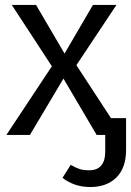

<svg xmlns="http://www.w3.org/2000/svg" viewBox="-20 -546 530 777"><path d="M429.2 -67.9H490.2V60.1Q490.2 133.3 451.2 172.1Q412.1 210.9 345.2 210.9Q281.2 210.9 232.9 173.8L266.1 121.1Q286.1 132.8 301.8 137.9Q317.4 143.1 340.8 143.1Q405.8 143.1 405.8 66.9V0H371.1L236.8 -228L101.1 0H5.9L189.9 -277.8L27.8 -525.9H126L241.2 -329.1L356 -525.9H451.2L289.1 -282.2Z"/></svg>

Font: Fira Sans Book
Style: Regular
Weight: 350
Designer: Carrois Corporate & Edenspiekermann AG
Foundry: Carrois Corporate GbR & Edenspiekermann AG
Version: Version 4.203;PS 004.203;hotconv 1.0.88;makeotf.lib2.5.64775